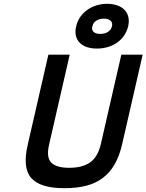

<svg xmlns="http://www.w3.org/2000/svg" viewBox="-20 -979 769 1008"><path d="M238 -221Q222 -154 248.5 -126Q275 -98 343 -98Q412 -98 452.5 -126Q493 -154 509 -221L617 -692H729L621 -221Q607 -160 582 -116.5Q557 -73 520 -45Q483 -17 433 -4Q383 9 318 9Q190 9 143.5 -45Q97 -99 126 -221L234 -692H346ZM653 -841Q646 -813 630.5 -791Q615 -769 593 -754Q571 -739 544 -731.5Q517 -724 489 -724Q460 -724 437 -731.5Q414 -739 399 -754Q384 -769 378.5 -791Q373 -813 380 -841Q386 -869 402 -891Q418 -913 439.5 -928Q461 -943 487.5 -951Q514 -959 543 -959Q571 -959 594.5 -951Q618 -943 633 -928Q648 -913 653.5 -891Q659 -869 653 -841ZM465 -841Q460 -822 471.5 -811.5Q483 -801 506 -801Q530 -801 546.5 -811.5Q563 -822 568 -841Q572 -860 560.5 -870.5Q549 -881 525 -881Q502 -881 485.5 -870.5Q469 -860 465 -841Z"/></svg>

Font: Panefresco 750wt
Style: Italic
Weight: 750
Foundry: Campivisivi & Chank Co
Version: Version 1.000